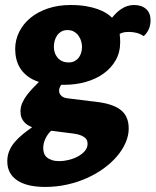

<svg xmlns="http://www.w3.org/2000/svg" viewBox="-20 -469 615 759"><path d="M453.1 -335Q454.1 -328.1 454.6 -318.1Q455.1 -308.1 455.1 -301.8Q455.1 -262.2 437.5 -231.2Q419.9 -200.2 389.9 -178.5Q359.9 -156.7 319.8 -145.3Q279.8 -133.8 234.9 -133.8H222.2Q217.8 -128.4 215.1 -120.1Q212.4 -111.8 214.4 -103.8Q216.3 -95.7 224.1 -88.9Q231.9 -82 249 -80.1L372.1 -64.9Q432.1 -56.2 460.4 -31.7Q488.8 -7.3 488.8 39.1Q488.8 66.9 476.6 95Q464.4 123 442.6 148.7Q420.9 174.3 390.4 196.5Q359.9 218.8 323.2 235.1Q286.6 251.5 244.9 260.7Q203.1 270 159.2 270Q86.4 270 47.6 243.7Q8.8 217.3 8.8 168.9Q8.8 146.5 16.6 127.7Q24.4 108.9 38.1 92.8Q51.8 76.7 69.3 62.3Q86.9 47.9 106.9 34.2Q99.6 31.2 91.6 26.6Q83.5 22 76.7 14.6Q69.8 7.3 65.4 -3.2Q61 -13.7 61 -28.8Q61 -46.4 68.1 -62.3Q75.2 -78.1 85.9 -92.5Q96.7 -106.9 109.4 -120.1Q122.1 -133.3 133.8 -145Q107.4 -153.8 89.4 -167.5Q71.3 -181.2 60.3 -198.5Q49.3 -215.8 44.7 -235.4Q40 -254.9 40 -274.9Q40 -311.5 56.2 -343.5Q72.3 -375.5 101.1 -398.9Q129.9 -422.4 170.2 -435.8Q210.4 -449.2 258.8 -449.2Q293.5 -449.2 320.3 -444.6Q347.2 -439.9 367.2 -432.6Q387.2 -425.3 400.9 -416.5Q414.6 -407.7 422.9 -398.9Q430.7 -408.7 439.9 -417.7Q449.2 -426.8 460 -433.8Q470.7 -440.9 483.2 -445.1Q495.6 -449.2 509.8 -449.2Q540 -449.2 557.6 -433.3Q575.2 -417.5 575.2 -389.2Q575.2 -368.7 567.6 -352.5Q560.1 -336.4 547.9 -326.2Q535.2 -335 520.8 -338.9Q506.3 -342.8 488.8 -342.8Q479 -342.8 469.7 -341.1Q460.4 -339.4 453.1 -335ZM182.1 47.9Q168.5 60.5 159.7 78.9Q150.9 97.2 150.9 116.2Q150.9 127 154.1 136.5Q157.2 146 165 152.8Q172.9 159.7 185.1 163.8Q197.3 168 215.8 168Q231.9 168 251.2 163.3Q270.5 158.7 287.1 149.9Q303.7 141.1 314.9 128.4Q326.2 115.7 326.2 99.1Q326.2 93.8 324.5 87.9Q322.8 82 316.9 76.4Q311 70.8 300 66.2Q289.1 61.5 271 59.1ZM247.1 -350.1Q231.9 -350.1 221.7 -343.8Q211.4 -337.4 205.1 -327.9Q198.7 -318.4 195.8 -306.6Q192.9 -294.9 192.9 -284.2Q192.9 -274.4 195.8 -263.4Q198.7 -252.4 205.8 -243.2Q212.9 -233.9 224.1 -228Q235.4 -222.2 252 -222.2Q265.6 -222.2 275.6 -227.8Q285.6 -233.4 292 -242.2Q298.3 -251 301.3 -262Q304.2 -272.9 304.2 -284.2Q304.2 -293.9 301 -305.4Q297.9 -316.9 291 -326.9Q284.2 -336.9 273.2 -343.5Q262.2 -350.1 247.1 -350.1Z"/></svg>

Font: Simonetta
Style: Black
Weight: 900
Designer: Gayaneh Bagdasaryan
Foundry: Brownfox
Version: Version 1.002